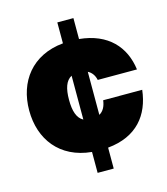

<svg xmlns="http://www.w3.org/2000/svg" viewBox="-111 -721 804 922"><g transform="rotate(-15 290.5 -260.0)"><path d="M260 114H340V10C486 -4 556 -94 570 -216H376C372 -185 360 -164 340 -153V-367C358 -358 371 -341 376 -317H571C556 -432 482 -516 340 -530V-634H260V-530C103 -515 20 -403 20 -260C20 -117 103 -5 260 10ZM218 -260C218 -316 230 -353 260 -369V-151C230 -167 218 -204 218 -260Z"/></g></svg>

Font: Aspekta 950
Style: Regular
Weight: 950
Designer: Ivo Dolenc
Version: Version 2.000